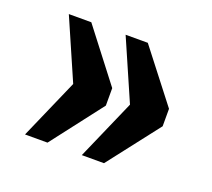

<svg xmlns="http://www.w3.org/2000/svg" viewBox="-80 -575 674 610"><g transform="rotate(20 257.5 -270.5)"><path d="M249 -67H324L459 -241V-300L324 -474H249L338 -270ZM57 -67H133L267 -241V-300L133 -474H57L146 -270Z"/></g></svg>

Font: Noto Serif Myanmar Condensed Black
Style: Regular
Weight: 900
Width: 3
Designer: Ben Mitchell and the Monotype Design Team
Foundry: Monotype Imaging Inc.
Version: Version 2.106